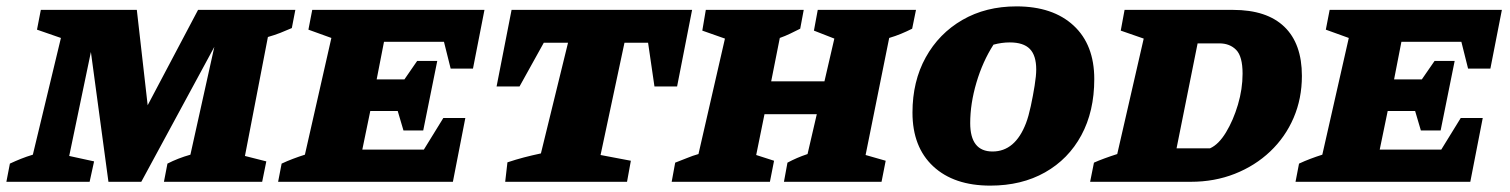

<svg xmlns="http://www.w3.org/2000/svg" viewBox="-45 -570 4734 602"><path d="M-25 0 -14 -57Q3 -65 20.5 -72Q38 -79 58 -85L146 -451L71 -477L83 -539H384L418 -240L576 -539H881L870 -482Q852 -474 834 -467Q816 -460 795 -454L723 -81L790 -64L777 0H469L480 -57Q513 -74 552 -85L627 -423L398 0H295L240 -407L172 -81L250 -64L236 0Z M827 0 838 -57Q855 -65 873.5 -72Q892 -79 911 -85L994 -451L922 -477L934 -539H1474L1438 -355H1368L1347 -439H1159L1136 -321H1223L1263 -379H1326L1282 -161H1220L1202 -222H1116L1091 -101H1284L1345 -200H1414L1375 0Z M2125 -539 2078 -299H2007L1987 -436H1913L1838 -84L1933 -66L1921 0H1539L1546 -61Q1573 -70 1598 -76.5Q1623 -83 1651 -89L1736 -436H1660L1584 -299H1512L1559 -539Z M2061 0 2072 -60Q2091 -67 2109 -74.5Q2127 -82 2145 -87L2228 -449L2157 -474L2168 -539H2475L2464 -480Q2448 -472 2432.5 -464.5Q2417 -457 2400 -451L2373 -315H2540L2571 -449L2507 -474L2519 -539H2827L2815 -480Q2797 -471 2780 -464Q2763 -457 2743 -451L2669 -84L2732 -66L2719 0H2413L2424 -60Q2439 -68 2454 -74.5Q2469 -81 2487 -87L2516 -212H2352L2326 -84L2382 -66L2369 0Z M3060 12Q2946 12 2881 -48.5Q2816 -109 2816 -217Q2816 -315 2857.5 -390Q2899 -465 2972.5 -507.5Q3046 -550 3142 -550Q3256 -550 3321 -490Q3386 -430 3386 -322Q3386 -221 3345.5 -146Q3305 -71 3231.5 -29.5Q3158 12 3060 12ZM3067 -95Q3138 -95 3172 -184Q3180 -205 3187 -237.5Q3194 -270 3199 -301.5Q3204 -333 3204 -352Q3204 -396 3184 -416.5Q3164 -437 3121 -437Q3096 -437 3070 -430Q3036 -377 3016.5 -311Q2997 -245 2997 -184Q2997 -95 3067 -95Z M3821 -539Q3927 -539 3982 -486Q4037 -433 4037 -332Q4037 -261 4011 -200.5Q3985 -140 3937.5 -95Q3890 -50 3826.5 -25Q3763 0 3689 0H3373L3385 -60Q3398 -66 3418.5 -73.5Q3439 -81 3458 -87L3541 -449L3469 -474L3481 -539ZM3749 -105Q3776 -117 3799 -155Q3822 -193 3836.5 -242Q3851 -291 3851 -339Q3851 -393 3831 -413.5Q3811 -434 3778 -434H3710L3644 -105Z M4017 0 4028 -57Q4045 -65 4063.5 -72Q4082 -79 4101 -85L4184 -451L4112 -477L4124 -539H4664L4628 -355H4558L4537 -439H4349L4326 -321H4413L4453 -379H4516L4472 -161H4410L4392 -222H4306L4281 -101H4474L4535 -200H4604L4565 0Z"/></svg>

Font: Piazzolla SC ExtraBold
Style: Italic
Weight: 800
Italic angle: -11.3°
Designer: Juan Pablo del Peral
Foundry: Huerta Tipografica
Version: Version 1.330